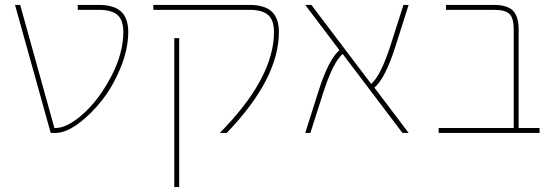

<svg xmlns="http://www.w3.org/2000/svg" viewBox="-20 -540 2268 780"><path d="M381 -520Q443 -520 472 -493Q501 -466 501 -410Q501 -342 470.5 -266.5Q440 -191 395 -133.5Q350 -76 298.5 -38Q247 0 206 0H186L41 -520H62L201 -20H206Q254 -20 318.5 -78Q383 -136 432 -230Q481 -324 481 -410Q481 -458 457.5 -479Q434 -500 381 -500H296V-520Z M688 220V-385H708V220ZM993 -520Q1055 -520 1084 -493Q1113 -466 1113 -410Q1113 -220 901 0H873Q1093 -223 1093 -410Q1093 -458 1069.5 -479Q1046 -500 993 -500H603V-520Z M1640 0H1615L1372 -321Q1333 -287 1293 -163L1241 0H1220L1274 -170Q1315 -299 1359 -336L1220 -520H1245L1488 -199Q1527 -233 1567 -357L1619 -520H1640L1586 -350Q1545 -221 1501 -184Z M2067 -420Q2067 -466 2050 -483Q2033 -500 1987 -500H1792V-520H1987Q2041 -520 2064 -496.5Q2087 -473 2087 -420V-20H2172V0H1762V-20H2067Z"/></svg>

Font: Mplus 1p Thin
Style: Regular
Weight: 250
Version: Version 1.061